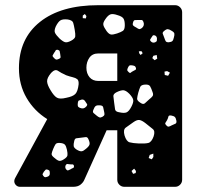

<svg xmlns="http://www.w3.org/2000/svg" viewBox="-20 -720 777 740"><path d="M57 0Q48 0 41.5 -6.5Q35 -13 35 -22Q35 -27 38 -33L162 -261Q112 -292 82.5 -342.5Q53 -393 53 -457Q53 -571 134 -635.5Q215 -700 359 -700H655Q666 -700 674 -692Q682 -684 682 -673V-27Q682 -16 674 -8Q666 0 655 0H459Q448 0 440 -8Q432 -16 432 -27V-218H391L305 -27Q301 -17 290.5 -8.5Q280 0 262 0ZM307 -666 299 -660V-650L311 -649L313 -658ZM461 -623Q461 -641 455.5 -649Q450 -657 432 -662Q415 -668 405.5 -664.5Q396 -661 386 -646Q376 -632 378.5 -623Q381 -614 391 -600Q400 -588 408 -587Q416 -586 431 -591Q446 -596 453.5 -601Q461 -606 461 -623ZM268 -605Q265 -623 262 -632.5Q259 -642 241 -645Q222 -647 213 -641.5Q204 -636 195 -618Q188 -602 192 -593.5Q196 -585 209 -572Q222 -560 230.5 -557.5Q239 -555 254 -563Q269 -571 270 -579.5Q271 -588 268 -605ZM533 -635Q530 -643 525.5 -643Q521 -643 513 -643Q505 -643 500 -642.5Q495 -642 493 -634Q490 -625 493.5 -621.5Q497 -618 505 -614Q512 -609 516 -608Q520 -607 527 -612Q538 -622 533 -635ZM642 -601Q633 -607 627 -607.5Q621 -608 613 -601Q605 -595 607.5 -589.5Q610 -584 613 -575Q616 -566 618.5 -561.5Q621 -557 630 -557Q640 -558 644 -561.5Q648 -565 650 -575Q653 -585 652 -590.5Q651 -596 642 -601ZM585 -572Q584 -582 575 -584Q570 -585 568.5 -582.5Q567 -580 564 -576Q561 -571 559 -568Q557 -565 561 -561Q568 -553 578 -557Q584 -560 584.5 -563Q585 -566 585 -572ZM212 -512Q211 -519 210 -522.5Q209 -526 203 -528Q196 -529 194.5 -525.5Q193 -522 189 -517Q186 -511 183.5 -507.5Q181 -504 186 -499Q191 -493 195 -491Q199 -489 207 -493Q214 -496 213.5 -500.5Q213 -505 212 -512ZM525 -523 515 -522 517 -514 522 -508 530 -515ZM359 -408H432V-514H359Q336 -514 324.5 -497.5Q313 -481 313 -459Q313 -437 325 -422.5Q337 -408 359 -408ZM584 -508 571 -505 567 -496 576 -488 586 -494ZM504 -458Q502 -464 499 -465.5Q496 -467 490 -468Q483 -469 480 -468Q477 -467 474 -461Q471 -455 470.5 -451Q470 -447 476 -442Q481 -437 484 -440Q487 -443 493 -446Q498 -449 501.5 -450.5Q505 -452 504 -458ZM235 -430Q215 -439 203.5 -447Q192 -455 177 -439Q161 -420 161.5 -406.5Q162 -393 175 -372Q188 -350 199.5 -343.5Q211 -337 235 -343Q261 -348 270.5 -358Q280 -368 283 -395Q284 -410 277.5 -415Q271 -420 260 -422.5Q249 -425 235 -430ZM624 -446 614 -444 615 -431 628 -428 635 -440ZM568 -365Q563 -380 558.5 -387.5Q554 -395 539 -394Q524 -393 520.5 -385Q517 -377 513 -363Q509 -348 508.5 -340Q508 -332 521 -324Q532 -316 538.5 -322Q545 -328 555 -337Q564 -344 568 -349.5Q572 -355 568 -365ZM479 -358Q466 -371 456.5 -372Q447 -373 430 -365Q416 -358 417 -349Q418 -340 420 -324Q422 -308 423.5 -298.5Q425 -289 441 -287Q459 -283 468 -287Q477 -291 486 -308Q495 -325 493.5 -334.5Q492 -344 479 -358ZM308 -330Q303 -338 294 -336Q287 -334 284 -332.5Q281 -331 280 -324Q279 -316 280 -311.5Q281 -307 289 -304Q303 -298 313 -310Q318 -316 315 -319.5Q312 -323 308 -330ZM381 -291Q379 -301 377.5 -307Q376 -313 366 -314Q354 -315 349 -311.5Q344 -308 340 -297Q336 -288 341 -284Q346 -280 353 -274Q359 -269 363.5 -267.5Q368 -266 375 -270Q382 -274 382.5 -278.5Q383 -283 381 -291ZM639 -275Q630 -276 629 -270.5Q628 -265 624 -257Q620 -250 617.5 -246.5Q615 -243 621 -237Q626 -231 630.5 -232Q635 -233 642 -237Q650 -241 655.5 -243Q661 -245 660 -254Q658 -265 654 -269Q650 -273 639 -275ZM541 -245Q527 -256 517.5 -257.5Q508 -259 494 -249Q475 -236 464.5 -228Q454 -220 460 -198Q467 -175 479.5 -171.5Q492 -168 515 -167Q539 -166 551.5 -169Q564 -172 572 -194Q579 -215 568.5 -223Q558 -231 541 -245ZM321 -183Q317 -193 309.5 -191.5Q302 -190 290 -189Q280 -188 274 -187Q268 -186 266 -176Q263 -164 264 -157Q265 -150 276 -143Q288 -136 295 -137Q302 -138 312 -147Q323 -156 325 -163Q327 -170 321 -183ZM238 -143Q235 -157 230 -162.5Q225 -168 211 -169Q198 -170 194 -164Q190 -158 185 -146Q180 -134 179 -127.5Q178 -121 188 -113Q199 -103 206.5 -100.5Q214 -98 226 -106Q239 -114 240 -121.5Q241 -129 238 -143ZM571 -128 557 -123 553 -111 565 -106 571 -115ZM247 -87Q242 -88 239 -88Q236 -88 233 -83Q229 -73 236 -66Q240 -62 243 -63.5Q246 -65 251 -67Q257 -71 261.5 -72.5Q266 -74 265 -81Q263 -87 258.5 -86.5Q254 -86 247 -87ZM504 -61 497 -70 487 -61 493 -50 503 -53ZM172 -51Q172 -57 171 -60.5Q170 -64 164 -66Q158 -68 155.5 -65.5Q153 -63 149 -58Q146 -53 144.5 -50Q143 -47 147 -42Q151 -37 154 -37Q157 -37 163 -39Q172 -42 172 -51Z"/></svg>

Font: Rubik Moonrocks
Style: Regular
Weight: 400
Designer: Hubert and Fischer, NaN
Foundry: Hubert and Fischer, NaN
Version: Version 2.200